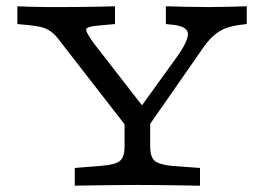

<svg xmlns="http://www.w3.org/2000/svg" viewBox="-20 -591 835 611"><path d="M403.6 -160.5 172 -458.7Q156 -480.9 141.6 -490.9Q127.2 -500.9 110.1 -505Q93 -509 67.7 -511.4L35.2 -514.5V-571Q51.9 -570.2 80.2 -569.4Q108.6 -568.5 131.9 -568.5H136.3H138.1Q160.8 -568.5 187.5 -568.5Q214.2 -568.5 242.2 -569Q270.2 -569.4 296.8 -569.8Q323.5 -570.2 345.9 -571V-514.5L293.9 -509.7Q252.2 -506.5 254 -495.4Q255.9 -484.2 280.7 -450.5L447.3 -235.9L413.1 -229.9L547.3 -416Q581 -465 577.7 -486.1Q574.4 -507.1 531.4 -512L507.8 -514.5V-571Q539.4 -570.2 575 -569.4Q610.6 -568.5 645.5 -568.5Q676.3 -568.5 707.5 -569.4Q738.6 -570.2 765.3 -571V-514.5L745.8 -512.1Q720 -508.9 699.4 -501.6Q678.9 -494.4 659.2 -477Q639.5 -459.6 616.1 -424L432.6 -160.5ZM411.6 -2.4Q383.5 -2.4 349.6 -2Q315.7 -1.6 281.9 -1.2Q248.1 -0.9 217.9 -0.1V-56.5L304.8 -63.6Q347.9 -66.9 362.1 -79.4Q376.4 -91.8 376.4 -125.8V-250.8L424.1 -200.8L457.9 -249.7V-125.8Q457.9 -91.8 472.2 -79.3Q486.4 -66.9 529.5 -62.8L616.5 -56.5V0Q587 -0.8 552.8 -1.2Q518.6 -1.6 485.1 -2Q451.6 -2.4 422.8 -2.4H417.5Z"/></svg>

Font: Playfair 5pt SemiExpanded Light
Style: Regular
Weight: 300
Width: 6
Designer: Claus Eggers Sørensen
Foundry: Claus Eggers Sørensen
Version: Version 2.203